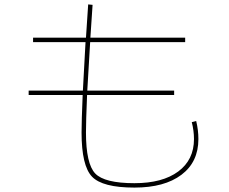

<svg xmlns="http://www.w3.org/2000/svg" viewBox="-20 -811 1040 871"><path d="M130 -620V-640H370Q378 -760 380 -791L400 -789Q397 -747 390 -640H820V-620H389Q377 -420 376 -400H770V-380H375Q370 -260 370 -210Q370 -68 412 -24Q454 20 590 20Q717 20 788.5 -33Q860 -86 860 -180Q860 -217 850 -257L870 -262Q880 -221 880 -180Q880 -76 803 -18Q726 40 590 40Q445 40 397.5 -9.5Q350 -59 350 -210Q350 -260 355 -380H110V-400H356Q361 -499 368 -620Z"/></svg>

Font: M PLUS 1p Thin
Style: Regular
Weight: 250
Version: Version 1.062